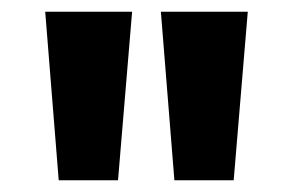

<svg xmlns="http://www.w3.org/2000/svg" viewBox="-20 -797 499 327"><path d="M80 -490 57 -777H205L181 -490ZM277 -490 254 -777H402L378 -490Z"/></svg>

Font: Bitter Thin ExtraBold
Style: Regular
Weight: 800
Version: Version 3.020